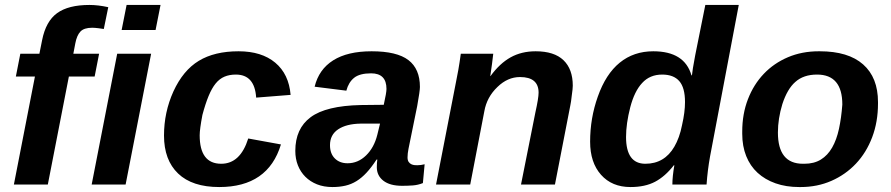

<svg xmlns="http://www.w3.org/2000/svg" viewBox="-20 -745 3596 775"><path d="M258 -436 173 0H36L121 -436H44L62 -528H139L150 -583Q165 -659 210.5 -692Q256 -725 341 -725Q376 -725 417 -716L399 -628Q394 -629 378 -631Q362 -633 352 -633Q319 -633 304.5 -617.5Q290 -602 284 -570L276 -528H380L362 -436Z M471 -624 491 -725H628L608 -624ZM350 0 453 -528H590L487 0Z M873 -84Q950 -84 982 -186L1114 -162Q1062 10 865 10Q756 10 699 -44.5Q642 -99 642 -198Q642 -292 680 -376Q719 -461 782.5 -499.5Q846 -538 943 -538Q1036 -538 1091 -492Q1146 -446 1153 -362L1014 -351Q1008 -444 932 -444Q906 -444 886 -435.5Q866 -427 850.5 -408Q835 -389 822 -357.5Q809 -326 797 -281Q786 -223 786 -199Q786 -84 873 -84Z M1603 5Q1554 5 1527.5 -15.5Q1501 -36 1501 -70Q1501 -79 1501.5 -86.5Q1502 -94 1503 -101H1500Q1479 -69 1459.5 -48Q1440 -27 1419 -14Q1398 -1 1374 4.5Q1350 10 1322 10Q1287 10 1259.5 -1Q1232 -12 1212.5 -31.5Q1193 -51 1182.5 -77.5Q1172 -104 1172 -136Q1172 -226 1234 -272Q1296 -318 1436 -321L1529 -322Q1540 -371 1540 -386Q1540 -449 1478 -449Q1432 -449 1409.5 -431Q1387 -413 1378 -379L1250 -395Q1267 -465 1325 -501.5Q1383 -538 1480 -538Q1582 -538 1628.5 -502.5Q1675 -467 1675 -394Q1675 -378 1664 -317L1629 -145Q1625 -125 1625 -110Q1625 -98 1629.5 -91.5Q1634 -85 1640.5 -82Q1647 -79 1653.5 -78.5Q1660 -78 1664 -78Q1679 -78 1694 -82L1687 -6Q1667 2 1646 3.5Q1625 5 1603 5ZM1514 -246H1435Q1378 -245 1345 -223Q1312 -201 1312 -159Q1312 -125 1331.5 -105.5Q1351 -86 1383 -86Q1425 -86 1457.5 -117.5Q1490 -149 1503 -201Z M2083 0 2141 -291Q2154 -349 2154 -371Q2154 -434 2079 -434Q2029 -434 1988 -394Q1945 -353 1935 -296L1878 0H1740L1821 -416Q1825 -435 1830 -463Q1835 -491 1840 -528H1971Q1971 -526 1969.5 -516Q1968 -506 1966 -487L1959 -438H1960Q1997 -489 2041 -513.5Q2085 -538 2142 -538Q2217 -538 2254.5 -502Q2292 -466 2292 -399Q2292 -393 2291 -383.5Q2290 -374 2288 -360Q2285 -332 2282 -319L2220 0Z M2700 -78Q2665 -33 2624.5 -11.5Q2584 10 2525 10Q2450 10 2406 -39.5Q2362 -89 2362 -173Q2362 -268 2393 -355Q2425 -446 2481.5 -492Q2538 -538 2617 -538Q2743 -538 2771 -441H2773Q2774 -451 2777 -470.5Q2780 -490 2786 -521L2827 -725H2962L2846 -113Q2841 -85 2837.5 -57Q2834 -29 2832 0H2694Q2694 -16 2696 -35.5Q2698 -55 2702 -78ZM2585 -84Q2662 -84 2702 -153Q2712 -170 2720 -192Q2728 -214 2733 -240Q2745 -292 2745 -333Q2745 -391 2722 -417.5Q2699 -444 2653 -444Q2603 -444 2572 -410Q2541 -377 2524 -312Q2507 -246 2507 -192Q2507 -84 2585 -84Z M3524 -327Q3524 -253 3500.5 -191Q3477 -129 3435 -84.5Q3393 -40 3336 -15Q3279 10 3212 10H3206Q3153 10 3110.5 -5Q3068 -20 3038 -47.5Q3008 -75 2992 -115Q2976 -155 2976 -205V-214Q2976 -285 2999 -344.5Q3022 -404 3063 -447Q3104 -490 3160.5 -514Q3217 -538 3285 -538H3289Q3404 -538 3464 -485Q3524 -432 3524 -333ZM3380 -323Q3380 -444 3278 -444Q3223 -444 3190 -414Q3158 -386 3138 -325Q3120 -266 3120 -210Q3120 -84 3221 -84H3227Q3266 -84 3293.5 -101Q3321 -118 3339 -149.5Q3357 -181 3366.5 -225Q3376 -269 3380 -323Z"/></svg>

Font: Libra Sans Modern
Style: Bold Italic
Weight: 700
Italic angle: -12°
Foundry: Stefan Peev, Context Ltd
Version: Version 1.000